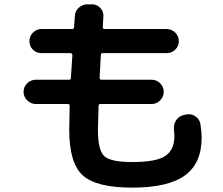

<svg xmlns="http://www.w3.org/2000/svg" viewBox="-20 -815 1040 895"><path d="M147.5 -330.1Q124 -330.1 106.9 -347.2Q89.8 -364.3 89.8 -387.2Q89.8 -410.2 106.9 -426.8Q124 -443.4 147.5 -443.4H301.8Q310.5 -443.4 310.5 -452.1Q313.5 -504.9 317.4 -557.6Q317.4 -566.4 308.6 -567.4H172.9Q149.4 -567.4 133.3 -583.5Q117.2 -599.6 117.2 -623Q117.2 -646.5 133.8 -663.1Q150.4 -679.7 172.9 -679.7H316.4Q325.2 -679.7 325.2 -688.5Q326.2 -697.3 327.1 -714.8Q328.1 -732.4 329.1 -741.2Q330.1 -764.6 348.6 -780.3Q367.2 -795.9 389.6 -794.9H410.2Q433.6 -793.9 448.7 -776.9Q463.9 -759.8 461.9 -737.3L459 -689.5Q459 -680.7 466.8 -679.7H756.8Q780.3 -679.7 796.9 -663.1Q813.5 -646.5 813.5 -623Q813.5 -599.6 796.9 -583.5Q780.3 -567.4 756.8 -567.4H459Q450.2 -567.4 450.2 -558.6Q448.2 -511.7 444.3 -452.1Q444.3 -443.4 453.1 -443.4H686.5Q710 -443.4 726.6 -426.8Q743.2 -410.2 743.2 -387.2Q743.2 -364.3 726.6 -347.2Q710 -330.1 686.5 -330.1H448.2Q439.5 -330.1 439.5 -321.3Q437.5 -235.4 436.5 -210Q436.5 -115.2 465.8 -87.4Q495.1 -59.6 596.7 -59.6Q708 -59.6 750.5 -87.9Q793 -116.2 793 -182.6Q793 -189.5 791 -210Q788.1 -234.4 800.8 -253.9Q813.5 -273.4 835 -278.3L847.7 -281.2Q871.1 -286.1 890.6 -272.9Q910.2 -259.8 914.1 -237.3Q919.9 -200.2 919.9 -172.9Q919.9 -53.7 841.8 2.9Q763.7 59.6 596.7 59.6Q428.7 59.6 365.7 2.4Q302.7 -54.7 302.7 -210Q302.7 -235.4 304.7 -321.3Q304.7 -330.1 296.9 -330.1Z"/></svg>

Font: Rounded Mgen+ 1m bold
Style: Bold
Weight: 700
Designer: [Source Han Sans]
Ryoko NISHIZUKA  (kana & ideographs); Paul D. Hunt (Latin, Greek & Cyrillic); Wenlong ZHANG  (bopomofo
Version: Version 1.059.20150602